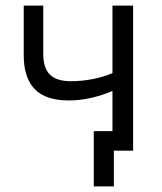

<svg xmlns="http://www.w3.org/2000/svg" viewBox="-20 -540 582 688"><path d="M388 128V0H457L424 -70H316V128ZM383 0H457V-520H383V-278Q350 -264 311.5 -256.5Q273 -249 234 -249Q183 -249 159 -272.5Q135 -296 135 -347V-520H65V-342Q65 -262 104 -221Q143 -180 227 -180Q266 -180 305.5 -189Q345 -198 383 -214Z"/></svg>

Font: Fixel Variable
Style: Regular
Weight: 100
Width: 3
Designer: AlfaBravo + MacPaw
Foundry: Kyrylo Tkachov, Marchela Mozhyna, Serhii Makarenko, Maria Weinstein, Zakhar Kryvoshyya
Version: Version 1.211